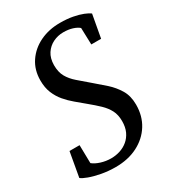

<svg xmlns="http://www.w3.org/2000/svg" viewBox="-185 -850 857 958"><g transform="rotate(-30 243.0 -371.0)"><path d="M196 11Q154 11 115.2 3.8Q76.5 -3.5 48.5 -13.8Q20.5 -24 10.5 -33L35.5 -174H93.5L95.5 -69.5Q111.5 -56 139.8 -47Q168 -38 198 -38Q224.5 -38 249.5 -46Q274.5 -54 294.2 -70.5Q314 -87 325.8 -112.2Q337.5 -137.5 337.5 -172Q337.5 -208.5 324 -234.5Q310.5 -260.5 286.2 -283.8Q262 -307 229 -334Q204 -355 178.8 -376Q153.5 -397 132.5 -421.8Q111.5 -446.5 98.5 -478Q85.5 -509.5 85.5 -551Q85.5 -611.5 116 -656.8Q146.5 -702 198 -726.8Q249.5 -751.5 313 -751.5Q354.5 -751.5 386.8 -745.2Q419 -739 441.5 -730Q464 -721 476 -712L452 -580H395.5L392.5 -676.5Q379.5 -688 356.8 -695.2Q334 -702.5 304 -702.5Q273 -702.5 245.2 -689Q217.5 -675.5 200.2 -649.2Q183 -623 182.5 -583.5Q182.5 -543 197.8 -516Q213 -489 240.2 -465.5Q267.5 -442 302.5 -412Q333.5 -386 365 -357.8Q396.5 -329.5 417.8 -294Q439 -258.5 439 -208.5Q439 -143.5 408.2 -94.2Q377.5 -45 322.8 -17Q268 11 196 11Z"/></g></svg>

Font: Merriweather 24pt SemiCondensed
Style: Italic
Weight: 400
Width: 4
Italic angle: -7.8°
Designer: Eben Sorkin
Foundry: Eben Sorkin
Version: Version 2.101